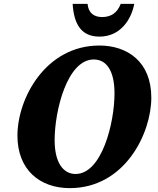

<svg xmlns="http://www.w3.org/2000/svg" viewBox="-20 -960 816 991"><path d="M493 -771C603 -771 658 -861 673 -940H603C585 -892 551 -872 507 -872C464 -872 436 -894 432 -940H355C361 -842 395 -771 493 -771ZM340 11C624 11 761 -271 761 -456C761 -642 637 -725 493 -725C216 -725 70 -453 70 -260C70 -83 186 11 340 11ZM370 -62C310 -62 262 -115 262 -237C262 -389 327 -653 464 -653C527 -653 571 -599 571 -478C571 -326 506 -62 370 -62Z"/></svg>

Font: Noto Serif SemiCondensed Black
Style: Italic
Weight: 900
Width: 4
Italic angle: -12°
Designer: Monotype Design Team
Foundry: Monotype Imaging Inc.
Version: Version 2.014